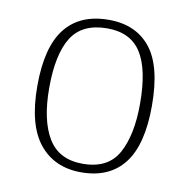

<svg xmlns="http://www.w3.org/2000/svg" viewBox="-67 -609 675 685"><g transform="rotate(10 270.5 -266.5)"><path d="M270 10Q173 10 118 -58Q63 -126 63 -267Q63 -408 116.5 -475.5Q170 -543 274 -543Q372 -543 425 -477Q478 -411 478 -267Q478 -126 425 -58Q372 10 270 10ZM270 -21Q362 -21 398.5 -87.5Q435 -154 435 -267Q435 -392 396.5 -452Q358 -512 274 -512Q183 -512 144.5 -450.5Q106 -389 106 -267Q106 -150 145 -85.5Q184 -21 270 -21Z"/></g></svg>

Font: Noto Serif Tamil ExtraLight
Style: Italic
Weight: 200
Italic angle: -12°
Designer: Indian Type Foundry, Tom Grace, and the Monotype Design Team
Foundry: Monotype Imaging Inc.
Version: Version 2.003; ttfautohint (v1.8.4.7-5d5b)